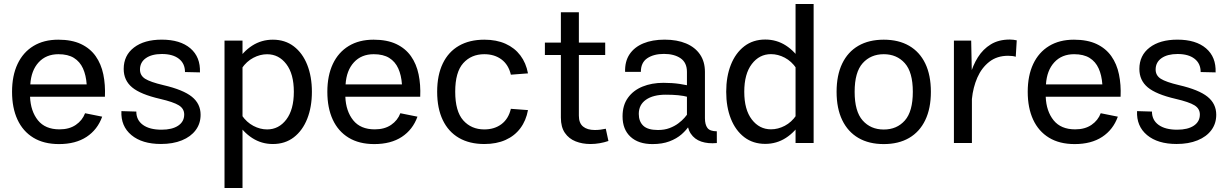

<svg xmlns="http://www.w3.org/2000/svg" viewBox="-20 -712 6120 956"><path d="M129.6 -230.2H502.4Q505.1 -290.3 494.4 -341.9Q483.6 -393.6 456.4 -432.3Q429.2 -470.9 383.3 -492.7Q337.4 -514.4 270.3 -514.4Q198 -514.4 146.5 -483Q95 -451.7 67.5 -393.6Q40 -335.4 40 -254.9Q40 -174.8 67 -116.5Q94 -58.1 146.1 -26.4Q198.2 5.4 273.7 5.4Q356.4 5.4 411 -30.5Q465.6 -66.4 488.8 -131.1L403.6 -148.2Q390.1 -112.5 357.5 -90.2Q325 -67.9 276.1 -67.9Q205.3 -67.9 168.9 -113Q132.6 -158.2 129.6 -230.2ZM130.9 -291.7Q135.3 -361.3 172.5 -401.7Q209.7 -442.1 271 -442.1Q318.4 -442.1 348.1 -423.6Q377.9 -405 393.2 -371.3Q408.4 -337.6 411.6 -291.7Z M785.4 -514.6Q698 -514.6 647 -475.3Q595.9 -436 595.9 -368.7Q595.9 -312 637.7 -277.1Q679.4 -242.2 776.9 -219.7Q843.3 -204.3 870.2 -187.7Q897.2 -171.1 897.2 -141.8Q897.2 -106.4 867.2 -86.3Q837.2 -66.2 784.2 -66.2Q724.9 -66.2 691.8 -90.1Q658.7 -114 658.7 -156.5L584.5 -158.7Q581.1 -83.7 634.3 -39.4Q687.5 4.9 781.5 4.9Q841.3 4.9 885.6 -13.2Q929.9 -31.2 954.3 -64Q978.8 -96.7 978.8 -140.6Q978.8 -195.3 935.5 -230.2Q892.3 -265.1 793.5 -288.1Q728.3 -303.5 702.6 -319.8Q677 -336.2 677 -365.7Q677 -401.9 706.4 -422.5Q735.8 -443.1 786.1 -443.1Q840.3 -443.1 870.7 -419.4Q901.1 -395.8 901.1 -353.3L975.6 -351.6Q978.5 -428 928 -471.3Q877.4 -514.6 785.4 -514.6Z M1097.9 -510V224.1H1187.5V-510ZM1533 -254.9Q1533 -330.6 1509.8 -389.2Q1486.6 -447.8 1443 -481.1Q1399.4 -514.4 1338.6 -514.4Q1282.2 -514.4 1236 -484.9Q1189.7 -455.3 1155.8 -400.1L1184.1 -372.1Q1208 -406.7 1241.6 -424.3Q1275.1 -441.9 1310.1 -441.9Q1368.2 -441.9 1405.6 -392.9Q1443.1 -344 1443.1 -254.9Q1443.1 -166.3 1405.6 -116.9Q1368.2 -67.6 1310.1 -67.6Q1275.1 -67.6 1241.6 -85.3Q1208 -103 1184.1 -137.7L1155.8 -109.4Q1189.7 -54.4 1236 -24.7Q1282.2 5.1 1338.6 5.1Q1399.4 5.1 1443 -28.4Q1486.6 -62 1509.8 -120.7Q1533 -179.4 1533 -254.9Z M1699.5 -230.2H2072.3Q2075 -290.3 2064.2 -341.9Q2053.5 -393.6 2026.2 -432.3Q1999 -470.9 1953.1 -492.7Q1907.2 -514.4 1840.1 -514.4Q1767.8 -514.4 1716.3 -483Q1664.8 -451.7 1637.3 -393.6Q1609.9 -335.4 1609.9 -254.9Q1609.9 -174.8 1636.8 -116.5Q1663.8 -58.1 1715.9 -26.4Q1768.1 5.4 1843.5 5.4Q1926.3 5.4 1980.8 -30.5Q2035.4 -66.4 2058.6 -131.1L1973.4 -148.2Q1960 -112.5 1927.4 -90.2Q1894.8 -67.9 1845.9 -67.9Q1775.1 -67.9 1738.8 -113Q1702.4 -158.2 1699.5 -230.2ZM1700.7 -291.7Q1705.1 -361.3 1742.3 -401.7Q1779.5 -442.1 1840.8 -442.1Q1888.2 -442.1 1918 -423.6Q1947.8 -405 1963 -371.3Q1978.3 -337.6 1981.4 -291.7Z M2391.6 -514.4Q2317.6 -514.4 2265.1 -484.1Q2212.6 -453.9 2184.7 -395.9Q2156.7 -337.9 2156.7 -255.1Q2156.7 -172.4 2184.7 -114.1Q2212.6 -55.9 2265.1 -25.4Q2317.6 5.1 2391.6 5.1Q2452.1 5.1 2497.4 -15.3Q2542.7 -35.6 2571 -73.6Q2599.4 -111.6 2608.9 -163.8L2523.7 -170.2Q2512 -120.4 2477.1 -94Q2442.1 -67.6 2391.4 -67.6Q2326.7 -67.6 2286.6 -112.7Q2246.6 -157.7 2246.6 -255.6Q2246.6 -353 2286.6 -397.6Q2326.7 -442.1 2391.4 -442.1Q2442.1 -442.1 2477.1 -416Q2512 -389.9 2523.7 -340.1L2608.9 -346.7Q2599.4 -398.4 2571 -436Q2542.7 -473.6 2497.4 -494Q2452.1 -514.4 2391.6 -514.4Z M2996.3 -71Q2985.1 -68.4 2970.5 -66.5Q2955.8 -64.7 2941.7 -64.7Q2904.1 -64.7 2883.2 -81.9Q2862.3 -99.1 2862.3 -135.7V-650.9H2772.7V-126.2Q2772.7 -79.3 2792.7 -50.3Q2812.7 -21.2 2846.2 -8.1Q2879.6 5.1 2919.9 5.1Q2942.9 5.1 2965.9 1.1Q2989 -2.9 3009.5 -10ZM2693.1 -438H2993.4V-499.8H2693.1Z M3289.3 -514.6Q3228 -514.6 3183.2 -496Q3138.4 -477.3 3114.6 -441.7Q3090.8 -406 3092.5 -354H3170.9Q3170.9 -400.6 3203 -422.1Q3235.1 -443.6 3285.9 -443.6Q3336.9 -443.6 3368.7 -421.9Q3400.4 -400.1 3400.4 -354V-123Q3400.4 -75.2 3419.3 -46.8Q3438.2 -18.3 3471.8 -7Q3505.4 4.4 3549.3 0.2L3549.1 -58.3Q3514.9 -58.3 3502.4 -75Q3490 -91.6 3490 -123.5V-354Q3490 -404.8 3465.6 -440.7Q3441.2 -476.6 3396.2 -495.6Q3351.3 -514.6 3289.3 -514.6ZM3439 -138.7 3407 -148.7Q3400.4 -139.6 3388.2 -125.6Q3376 -111.6 3357.4 -97.7Q3338.9 -83.7 3313.7 -74.2Q3288.6 -64.7 3256.1 -64.7Q3205.6 -64.7 3183.1 -85.9Q3160.6 -107.2 3160.6 -144.8Q3160.6 -190.4 3196.5 -215.5Q3232.4 -240.5 3294.9 -240.5Q3329.1 -240.5 3356.3 -237.9Q3383.5 -235.4 3409.4 -228.3L3437.7 -278.6Q3402.1 -288.6 3364.5 -294.1Q3326.9 -299.6 3283.2 -299.6Q3225.3 -299.6 3179.3 -280.9Q3133.3 -262.2 3106.6 -225.1Q3079.8 -188 3079.8 -132.6Q3079.8 -67.6 3119.3 -31.1Q3158.7 5.4 3228.8 5.4Q3277.3 5.4 3313.1 -8.1Q3348.9 -21.5 3373.8 -43.3Q3398.7 -65.2 3414.6 -90.3Q3430.4 -115.5 3439 -138.7Z M4031.2 0V-692.1H3941.2V0ZM3595.9 -255.1Q3595.9 -179.4 3619.1 -120.8Q3642.3 -62.3 3685.9 -28.9Q3729.5 4.4 3790.3 4.4Q3846.7 4.4 3892.9 -25.3Q3939.2 -54.9 3973.1 -109.9L3944.8 -137.9Q3921.1 -103.3 3887.6 -85.7Q3854 -68.1 3818.8 -68.1Q3761 -68.1 3723.4 -117.1Q3685.8 -166 3685.8 -255.1Q3685.8 -344 3723.4 -393.2Q3761 -442.4 3818.8 -442.4Q3854 -442.4 3887.6 -424.7Q3921.1 -407 3944.8 -372.3L3973.1 -400.6Q3939.2 -455.8 3892.9 -485.5Q3846.7 -515.1 3790.3 -515.1Q3729.5 -515.1 3685.9 -481.6Q3642.3 -448 3619.1 -389.4Q3595.9 -330.8 3595.9 -255.1Z M4380.4 -442.1Q4445.1 -442.1 4485.1 -397.5Q4525.1 -352.8 4525.1 -254.9Q4525.1 -157 4485.4 -112.1Q4445.6 -67.1 4380.4 -67.1Q4315.4 -67.1 4275.4 -112.1Q4235.4 -157 4235.4 -254.9Q4235.4 -352.8 4275.5 -397.5Q4315.7 -442.1 4380.4 -442.1ZM4380.4 -514.4Q4306.4 -514.4 4253.9 -484Q4201.4 -453.6 4173.5 -395.6Q4145.5 -337.6 4145.5 -254.9Q4145.5 -172.1 4173.6 -113.9Q4201.7 -55.7 4254.2 -25.1Q4306.6 5.4 4380.4 5.4Q4454.1 5.4 4506.6 -25.1Q4559.1 -55.7 4587 -113.9Q4615 -172.1 4615 -254.9Q4615 -337.6 4587.2 -395.6Q4559.3 -453.6 4506.8 -484Q4454.3 -514.4 4380.4 -514.4Z M4729.7 -510V0H4819.3V-326.9L4815.7 -510ZM5037.6 -429.4 5042.5 -511.2Q5034.7 -512.9 5025.9 -514Q5017.1 -515.1 5008.1 -515.1Q4952.6 -515.1 4913.6 -491.2Q4874.5 -467.3 4849.1 -426.8Q4823.7 -386.2 4810.1 -336.3Q4796.4 -286.4 4792 -234.4L4819.3 -219.2Q4825 -276.6 4846.3 -325.6Q4867.7 -374.5 4906 -404.4Q4944.3 -434.3 4999.5 -434.3Q5022.9 -434.3 5037.6 -429.4Z M5186.8 -230.2H5559.6Q5562.3 -290.3 5551.5 -341.9Q5540.8 -393.6 5513.5 -432.3Q5486.3 -470.9 5440.4 -492.7Q5394.5 -514.4 5327.4 -514.4Q5255.1 -514.4 5203.6 -483Q5152.1 -451.7 5124.6 -393.6Q5097.2 -335.4 5097.2 -254.9Q5097.2 -174.8 5124.1 -116.5Q5151.1 -58.1 5203.2 -26.4Q5255.4 5.4 5330.8 5.4Q5413.6 5.4 5468.1 -30.5Q5522.7 -66.4 5545.9 -131.1L5460.7 -148.2Q5447.3 -112.5 5414.7 -90.2Q5382.1 -67.9 5333.3 -67.9Q5262.5 -67.9 5226.1 -113Q5189.7 -158.2 5186.8 -230.2ZM5188 -291.7Q5192.4 -361.3 5229.6 -401.7Q5266.8 -442.1 5328.1 -442.1Q5375.5 -442.1 5405.3 -423.6Q5435.1 -405 5450.3 -371.3Q5465.6 -337.6 5468.8 -291.7Z M5842.5 -514.6Q5755.1 -514.6 5704.1 -475.3Q5653.1 -436 5653.1 -368.7Q5653.1 -312 5694.8 -277.1Q5736.6 -242.2 5834 -219.7Q5900.4 -204.3 5927.4 -187.7Q5954.3 -171.1 5954.3 -141.8Q5954.3 -106.4 5924.3 -86.3Q5894.3 -66.2 5841.3 -66.2Q5782 -66.2 5748.9 -90.1Q5715.8 -114 5715.8 -156.5L5641.6 -158.7Q5638.2 -83.7 5691.4 -39.4Q5744.6 4.9 5838.6 4.9Q5898.4 4.9 5942.7 -13.2Q5987.1 -31.2 6011.5 -64Q6035.9 -96.7 6035.9 -140.6Q6035.9 -195.3 5992.7 -230.2Q5949.5 -265.1 5850.6 -288.1Q5785.4 -303.5 5759.8 -319.8Q5734.1 -336.2 5734.1 -365.7Q5734.1 -401.9 5763.5 -422.5Q5793 -443.1 5843.3 -443.1Q5897.5 -443.1 5927.9 -419.4Q5958.3 -395.8 5958.3 -353.3L6032.7 -351.6Q6035.6 -428 5985.1 -471.3Q5934.6 -514.6 5842.5 -514.6Z"/></svg>

Font: Estedad-FD-VF Thin
Style: Regular
Weight: 100
Designer: Amin Abedi
Version: Version 5.0